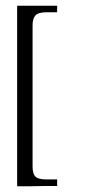

<svg xmlns="http://www.w3.org/2000/svg" viewBox="-20 -554 303 672"><path d="M94 29Q94 54 104 64Q114 74 142 74H180V97Q173 97 161.5 97Q150 97 137 97Q124 97 110 97.5Q96 98 82.5 98Q69 98 58 98Q47 98 40 98V-534H180V-511H142Q114 -511 104 -500Q94 -489 94 -465Z"/></svg>

Font: Genos Light
Style: Regular
Weight: 300
Designer: Robert E. Leuschke
Foundry: Robert E. Leuschke
Version: Version 1.010